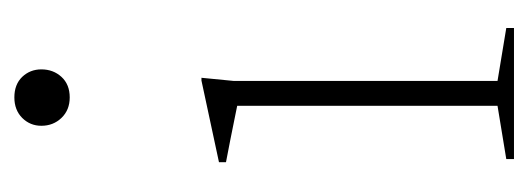

<svg xmlns="http://www.w3.org/2000/svg" viewBox="-260 -494 753 274"><g transform="rotate(-90 117.0 -356.5)"><path d="M115.5 -634Q97.5 -634 86.2 -645.8Q75 -657.5 75 -674.5Q75 -690.5 86.2 -701.8Q97.5 -713 115.5 -713Q134 -713 144.8 -701.8Q155.5 -690.5 155.5 -674.5Q155.5 -657.5 144.8 -645.8Q134 -634 115.5 -634ZM143.5 -446 139 -400V-23.5L214.5 -11V0H27.5V-11L103.5 -23.5V-395Q98 -396 84.8 -398.8Q71.5 -401.5 55 -404.8Q38.5 -408 23 -411V-421L139.5 -446Z"/></g></svg>

Font: Newsreader 24pt ExtraLight
Style: Regular
Weight: 250
Designer: Hugues Gentile
Foundry: Production Type
Version: Version 1.003